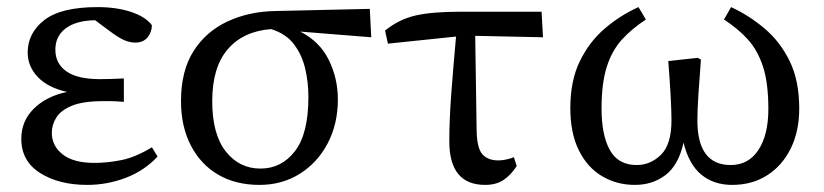

<svg xmlns="http://www.w3.org/2000/svg" viewBox="-20 -508 2321 541"><path d="M226 13Q146 13 93 -20.5Q40 -54 40 -117Q40 -167 75.5 -202Q111 -237 169 -249Q115 -261 86.5 -291Q58 -321 58 -360Q58 -415 105 -451.5Q152 -488 255 -488Q308 -488 349 -474.5Q390 -461 408 -437Q408 -418 396 -403Q384 -388 361 -388Q345 -388 328.5 -395.5Q312 -403 287 -422L248 -451Q194 -450 165 -428Q136 -406 136 -368Q136 -329 167 -307Q198 -285 262 -285Q277 -285 292 -285.5Q307 -286 329 -287V-221Q304 -223 293 -223Q282 -223 271 -223Q214 -223 182.5 -210Q151 -197 138.5 -176.5Q126 -156 126 -134Q126 -97 156.5 -73Q187 -49 246 -49Q283 -49 322.5 -57Q362 -65 408 -93L424 -67Q387 -27 334.5 -7Q282 13 226 13Z M711 13Q644 13 594.5 -16Q545 -45 517.5 -98.5Q490 -152 490 -223Q490 -308 525 -363.5Q560 -419 621 -447.5Q682 -476 758 -477L1022 -483L1026 -403L826 -419Q881 -391 906.5 -339Q932 -287 932 -228Q932 -159 903.5 -104.5Q875 -50 825 -18.5Q775 13 711 13ZM578 -223Q578 -130 616 -81.5Q654 -33 714 -33Q773 -33 811 -82Q849 -131 849 -235Q849 -276 840 -314.5Q831 -353 808.5 -383Q786 -413 744 -426Q665 -420 621.5 -369Q578 -318 578 -223Z M1073 -385 1065 -422Q1105 -454 1151.5 -464.5Q1198 -475 1277 -475H1506L1510 -403L1319 -407L1323 -140Q1324 -90 1339.5 -73Q1355 -56 1384 -56Q1394 -56 1406 -58.5Q1418 -61 1428 -65L1436 -40Q1418 -13 1397.5 0Q1377 13 1347 13Q1246 13 1246 -110Q1246 -172 1252 -250Q1258 -328 1265 -405Z M1769 13Q1718 13 1676.5 -11.5Q1635 -36 1611 -84.5Q1587 -133 1587 -203Q1587 -281 1614 -336Q1641 -391 1684.5 -428Q1728 -465 1779 -488L1800 -453Q1760 -427 1732 -396Q1704 -365 1689.5 -319Q1675 -273 1675 -202Q1675 -127 1698.5 -85Q1722 -43 1774 -43Q1813 -43 1842.5 -72Q1872 -101 1872 -169Q1872 -221 1863 -336L1946 -345L1955 -340Q1951 -289 1948 -243Q1945 -197 1945 -169Q1945 -43 2039 -43Q2089 -43 2117 -85.5Q2145 -128 2145 -201Q2145 -274 2130 -320Q2115 -366 2087.5 -396.5Q2060 -427 2020 -453L2040 -488Q2090 -465 2134 -428Q2178 -391 2205 -336Q2232 -281 2232 -202Q2232 -138 2208 -89.5Q2184 -41 2141.5 -14Q2099 13 2043 13Q1991 13 1956 -16Q1921 -45 1906 -106Q1892 -43 1855.5 -15Q1819 13 1769 13Z"/></svg>

Font: Source Serif Pro
Style: Regular
Weight: 400
Designer: Frank Grießhammer
Foundry: Adobe Systems Incorporated
Version: Version 3.001;hotconv 1.0.111;makeotfexe 2.5.65597